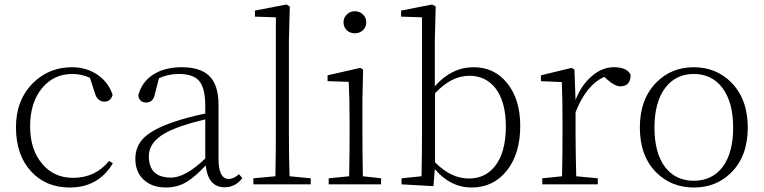

<svg xmlns="http://www.w3.org/2000/svg" viewBox="-20 -820 3398 854"><path d="M482 -94Q418 14 290 14Q183 14 117 -59Q51 -132 51 -254Q51 -375 127 -451Q198 -521 300 -521Q364 -521 413 -488Q462 -455 481 -398Q472 -368 445 -368Q414 -368 403 -403L380 -474Q342 -491 302 -491Q219 -491 167 -428Q114 -364 114 -258Q114 -154 168 -91Q220 -29 305 -29Q404 -29 465 -104Z M893 -289Q817 -271 762 -250Q642 -204 642 -125Q642 -30 741 -30Q804 -30 893 -115ZM1058 -28Q1027 13 979 13Q906 13 895 -84Q846 -32 809 -10Q768 14 718 14Q658 14 621 -19Q582 -53 582 -114Q582 -169 620 -207Q660 -246 751 -277Q812 -298 893 -315V-349Q893 -431 864 -462Q838 -491 775 -491Q728 -491 687 -472L669 -402Q662 -364 630 -364Q600 -364 595 -395Q610 -455 661 -488Q712 -521 788 -521Q872 -521 911 -482Q952 -442 952 -354V-113Q952 -24 998 -24Q1019 -24 1043 -45Z M1362 -27V0H1107V-27L1205 -36Q1207 -152 1207 -226V-743L1114 -746V-773L1254 -800L1269 -791L1265 -639V-226Q1265 -123 1268 -36Z M1523 -685Q1508 -699 1508 -721Q1508 -742 1523 -756Q1537 -770 1558 -770Q1579 -770 1594 -756Q1609 -742 1609 -721Q1609 -699 1594 -685Q1579 -672 1558 -672Q1537 -672 1523 -685ZM1675 -27V0H1442V-27L1533 -36Q1535 -146 1535 -226V-281Q1535 -379 1531 -456L1437 -459V-485L1582 -518L1595 -511L1592 -377V-226Q1592 -146 1594 -36Z M1915 -98Q1986 -26 2066 -26Q2137 -26 2181 -80Q2230 -142 2230 -257Q2230 -366 2185 -426Q2141 -483 2068 -483Q1987 -483 1915 -405ZM1914 -436Q1988 -521 2087 -521Q2179 -521 2236 -450Q2294 -378 2294 -260Q2294 -137 2235 -62Q2175 14 2078 14Q1983 14 1914 -68L1908 8L1766 0V-27L1855 -36Q1857 -146 1857 -226V-743L1764 -746V-773L1902 -800L1918 -791L1914 -639Z M2540 -375Q2565 -441 2612 -481Q2658 -521 2710 -521Q2770 -521 2785 -487Q2785 -436 2739 -436Q2714 -436 2679 -468L2668 -478Q2589 -444 2540 -321V-226Q2540 -183 2541 -132Q2542 -75 2543 -36L2639 -27V0H2392V-27L2480 -36Q2482 -146 2482 -226V-281Q2482 -380 2479 -455L2386 -459V-485L2522 -518L2535 -511Z M2900 -52Q2826 -125 2826 -253Q2826 -380 2901 -455Q2968 -521 3066 -521Q3164 -521 3231 -455Q3306 -380 3306 -253Q3306 -124 3231 -51Q3165 14 3066 14Q2967 14 2900 -52ZM3194 -77Q3241 -140 3241 -252Q3241 -364 3194 -428Q3147 -491 3066 -491Q2985 -491 2938 -428Q2891 -364 2891 -252Q2891 -140 2938 -77Q2985 -16 3066 -16Q3147 -16 3194 -77Z"/></svg>

Font: Source Han Serif SC ExtraLight
Style: Regular
Weight: 250
Designer: Ryoko NISHIZUKA  (kana & ideographs); Frank Grießhammer (Latin, Greek & Cyrillic); Wenlong ZHANG  (bopomofo); Sandoll Co
Foundry: Adobe Systems Incorporated
Version: Version 1.001 October 20, 2017